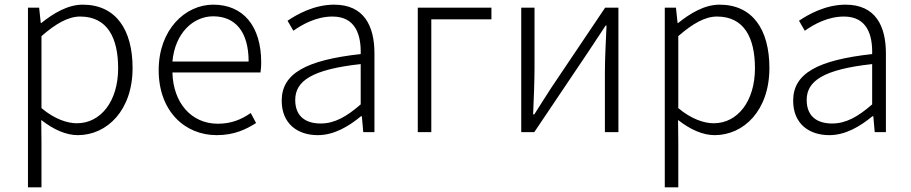

<svg xmlns="http://www.w3.org/2000/svg" viewBox="-20 -567 3908 824"><path d="M100 237H158V46L157 -52C211 -10 264 13 314 13C439 13 549 -93 549 -275C549 -440 477 -547 335 -547C270 -547 208 -509 157 -468H155L148 -534H100ZM310 -38C270 -38 215 -55 158 -103V-412C220 -466 273 -496 324 -496C442 -496 487 -403 487 -274C487 -132 412 -38 310 -38Z M910 13C986 13 1036 -12 1079 -39L1056 -82C1016 -54 972 -36 915 -36C800 -36 723 -127 720 -256H1098C1100 -270 1101 -285 1101 -299C1101 -455 1024 -547 895 -547C775 -547 661 -440 661 -266C661 -91 772 13 910 13ZM720 -303C731 -425 809 -497 895 -497C989 -497 1047 -432 1047 -303Z M1344 13C1413 13 1476 -24 1529 -68H1533L1539 0H1587V-338C1587 -456 1542 -547 1414 -547C1328 -547 1254 -505 1214 -478L1239 -435C1277 -462 1337 -496 1407 -496C1508 -496 1530 -414 1528 -335C1294 -309 1189 -252 1189 -135C1189 -35 1258 13 1344 13ZM1356 -37C1296 -37 1247 -64 1247 -138C1247 -219 1318 -269 1528 -292V-119C1466 -65 1415 -37 1356 -37Z M1773 0H1831V-484H2089V-534H1773Z M2217 0H2273L2503 -342C2525 -375 2557 -424 2579 -457H2583C2580 -387 2576 -315 2576 -256V0H2634V-534H2577L2347 -192C2326 -159 2294 -110 2273 -76H2268C2271 -147 2274 -219 2274 -277V-534H2217Z M2833 237H2891V46L2890 -52C2944 -10 2997 13 3047 13C3172 13 3282 -93 3282 -275C3282 -440 3210 -547 3068 -547C3003 -547 2941 -509 2890 -468H2888L2881 -534H2833ZM3043 -38C3003 -38 2948 -55 2891 -103V-412C2953 -466 3006 -496 3057 -496C3175 -496 3220 -403 3220 -274C3220 -132 3145 -38 3043 -38Z M3539 13C3608 13 3671 -24 3724 -68H3728L3734 0H3782V-338C3782 -456 3737 -547 3609 -547C3523 -547 3449 -505 3409 -478L3434 -435C3472 -462 3532 -496 3602 -496C3703 -496 3725 -414 3723 -335C3489 -309 3384 -252 3384 -135C3384 -35 3453 13 3539 13ZM3551 -37C3491 -37 3442 -64 3442 -138C3442 -219 3513 -269 3723 -292V-119C3661 -65 3610 -37 3551 -37Z"/></svg>

Font: Noto Sans SC Light
Style: Regular
Weight: 300
Designer: Ryoko NISHIZUKA 西塚涼子 (kana, bopomofo & ideographs); Paul D. Hunt (Latin, Greek & Cyrillic); Sandoll Communications 산돌커뮤니
Foundry: Adobe
Version: Version 2.004;hotconv 1.0.118;makeotfexe 2.5.65603